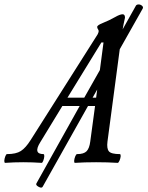

<svg xmlns="http://www.w3.org/2000/svg" viewBox="-89 -741 674 877"><path d="M-65.9 2.9Q-69.8 1.5 -69.3 -7.3Q-68.8 -16.1 -64.9 -26.6Q-61 -37.1 -57.1 -37.1Q-15.6 -37.1 6.3 -51.3Q28.3 -65.4 50.8 -101.1L356.9 -584Q361.8 -593.8 361.8 -599.1Q361.8 -602.5 357.9 -608.9Q355 -611.8 355 -618.2Q355 -626 380.9 -636.2Q408.2 -647 437 -663.1Q459 -675.8 471.2 -675.8Q481.9 -675.8 481.9 -660.2Q474.1 -625.5 471.2 -606.9L532.2 -715.8Q536.1 -720.7 544.4 -720.7Q552.7 -720.7 559.6 -714.8Q566.4 -709 563 -702.1L458 -516.1L401.9 -94.2Q397.9 -62.5 408.4 -49.8Q418.9 -37.1 459 -37.1Q462.9 -35.6 462.2 -26.9Q461.4 -18.1 457 -7.6Q452.6 2.9 448.2 2.9Q403.3 0 350.1 0Q295.9 0 252.9 2.9Q249 1.5 249.8 -7.3Q250.5 -16.1 254.6 -26.6Q258.8 -37.1 263.2 -37.1Q293.9 -37.1 306.6 -50.3Q319.3 -63.5 323.2 -94.2L345.2 -256.8H313L106 111.8Q101.6 120.1 87.4 112.3Q73.2 104.5 77.1 97.2L274.9 -256.8H195.8L95.2 -91.8Q61 -37.1 109.9 -37.1Q113.8 -35.6 113.3 -26.9Q112.8 -18.1 108.9 -7.6Q105 2.9 101.1 2.9Q59.1 0 17.1 0Q-23.9 0 -65.9 2.9ZM374 -546.9 219.2 -294.9H295.9L367.2 -420.9L383.8 -546.9ZM334 -294.9H350.1L355 -332Z"/></svg>

Font: Junicode SmCond Medium
Style: Italic
Weight: 500
Width: 4
Italic angle: -11°
Designer: Peter S. Baker
Version: Version 2.206